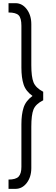

<svg xmlns="http://www.w3.org/2000/svg" viewBox="-20 -940 351 1211"><path d="M33.8 251.2V192.5Q80 192.5 97.5 173.8Q115 155 115 112.5V-156.2Q115 -218.8 128.8 -261.2Q142.5 -303.8 185 -335Q142.5 -365 128.8 -407.5Q115 -450 115 -513.8V-777.5Q115 -826.2 97.5 -843.8Q80 -861.2 33.8 -861.2V-920H77.5Q120 -920 148.8 -881.9Q177.5 -843.8 177.5 -787.5V-528.8Q177.5 -456.2 191.2 -421.2Q205 -386.2 252.5 -361.2V-307.5Q205 -283.8 191.2 -249.4Q177.5 -215 177.5 -141.2V120Q177.5 176.2 148.8 213.8Q120 251.2 77.5 251.2Z"/></svg>

Font: Now Alt
Style: Regular
Weight: 400
Designer: Alfredo Marco Pradil
Foundry: Alfredo Marco Pradil
Version: Version 1.002;PS 001.002;hotconv 1.0.88;makeotf.lib2.5.64775